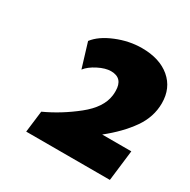

<svg xmlns="http://www.w3.org/2000/svg" viewBox="-106 -792 621 628"><g transform="rotate(30 204.0 -478.0)"><path d="M288 -381H398L384 -265H68L78 -346Q139 -374 193.5 -417.5Q248 -461 254 -509Q255 -515 255 -526Q255 -575 210 -575Q189 -575 162.5 -561.5Q136 -548 123 -531L95 -623Q117 -652 164.5 -671.5Q212 -691 260 -691Q327 -691 366.5 -657.5Q406 -624 406 -567Q406 -515 374 -469.5Q342 -424 288 -381Z"/></g></svg>

Font: Josefin Sans
Style: Bold Italic
Weight: 700
Italic angle: -7°
Designer: Santiago Orozco
Foundry: Typemade
Version: Version 2.000